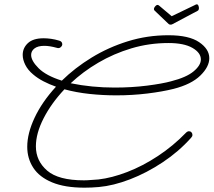

<svg xmlns="http://www.w3.org/2000/svg" viewBox="-20 -744 988 888"><path d="M890 -724Q895 -724 897.5 -718Q900 -712 900 -707Q900 -697 894 -694L779 -633Q775 -630 769 -630Q763 -630 760 -633L695 -695Q692 -698 692 -702Q692 -709 700 -717Q708 -725 716 -718L774 -669L880 -720Q887 -724 890 -724ZM371 124Q280 124 221 99.5Q162 75 134 32Q106 -11 106 -65Q106 -127 140 -199.5Q174 -272 238 -342Q238 -342 239 -343Q208 -354 181 -368Q154 -382 133 -400Q109 -420 97 -444Q85 -468 85 -490Q85 -522 109 -544.5Q133 -567 182 -567Q198 -567 216 -564.5Q234 -562 254 -556Q268 -552 268 -539Q268 -532 260.5 -525.5Q253 -519 242 -523Q209 -532 185 -532Q155 -532 139.5 -520Q124 -508 124 -490Q124 -463 158.5 -428.5Q193 -394 266 -371Q326 -430 403.5 -477.5Q481 -525 571 -553Q661 -581 759 -581Q854 -581 901 -549Q948 -517 948 -475Q948 -435 906.5 -394.5Q865 -354 783 -333Q731 -320 661.5 -311.5Q592 -303 518 -303Q456 -303 394.5 -309.5Q333 -316 278 -331Q217 -266 181.5 -196.5Q146 -127 146 -67Q146 0 198 45Q250 90 368 90Q383 90 400 88.5Q417 87 435 86Q497 79 568.5 51.5Q640 24 710.5 -22.5Q781 -69 840 -130Q847 -137 854 -137Q861 -137 865.5 -132Q870 -127 870 -120Q870 -113 864 -107Q807 -43 732.5 6.5Q658 56 581 85.5Q504 115 437 121Q403 124 371 124ZM307 -359Q355 -349 406.5 -344Q458 -339 510 -339Q590 -339 660.5 -348Q731 -357 771 -368Q842 -386 875.5 -414Q909 -442 909 -469Q909 -500 870 -522.5Q831 -545 759 -545Q670 -545 588 -520.5Q506 -496 434.5 -454Q363 -412 307 -359Z"/></svg>

Font: Meow Script
Style: Regular
Weight: 400
Designer: Robert E. Leuschke
Foundry: Robert E. Leuschke
Version: Version 1.010; ttfautohint (v1.8.3)